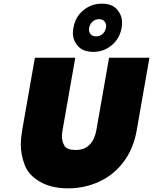

<svg xmlns="http://www.w3.org/2000/svg" viewBox="-20 -1024 838 1051"><path d="M392 -708 322 -309Q319 -292 319 -277Q319 -250 332.5 -226.5Q346 -203 394 -203Q442 -203 470 -231.5Q498 -260 507 -309L577 -708H798L728 -309Q710 -208 655.5 -136.5Q601 -65 521.5 -29Q442 7 352 7Q262 7 199 -29Q136 -65 115 -121.5Q94 -178 94 -232Q94 -268 101 -309L171 -708ZM646 -872Q635 -812 591 -776Q547 -740 491 -740Q435 -740 407 -771.5Q379 -803 379 -843Q379 -857 382 -872Q392 -932 436.5 -968Q481 -1004 537 -1004Q593 -1004 620.5 -972.5Q648 -941 648 -900Q648 -886 646 -872ZM560 -872Q561 -878 561 -883Q561 -896 551.5 -907.5Q542 -919 522 -919Q502 -919 487 -906Q472 -893 468 -872Q467 -866 467 -861Q467 -848 476.5 -836.5Q486 -825 506 -825Q526 -825 541 -838Q556 -851 560 -872Z"/></svg>

Font: Fz Poppins Black
Style: Italic
Weight: 900
Italic angle: -10°
Designer: Ninad Kale (Devanagari), Jonny Pinhorn (Latin)
Foundry: Indian Type Foundry
Version: Vit hóa bi Vntype.Com & FontZin.Com